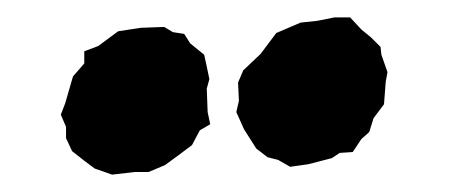

<svg xmlns="http://www.w3.org/2000/svg" viewBox="-20 -773 520 221"><path d="M314 -581 300 -589 288 -592 275 -602 261 -624 252 -644 255 -657 254 -678 260 -692 280 -711 292 -727 298 -735 326 -747 345 -749 365 -753H383L396 -739L407 -730L418 -719L419 -710L426 -690L424 -679L422 -653L410 -637L405 -621L396 -613L386 -598L371 -597L362 -591L335 -584ZM109 -572 89 -579 77 -588 63 -599 56 -614V-627L50 -641L55 -654L64 -685L77 -700V-714L93 -720L116 -737L142 -741L169 -742L179 -736L192 -734L199 -723L215 -710L217 -701L221 -682L218 -671L219 -644L222 -630L210 -623L201 -606L185 -594L170 -583L151 -575H135Z"/></svg>

Font: Winky Rough
Style: Bold Italic
Weight: 700
Italic angle: -8.97852°
Designer: Simon Atzbach
Foundry: typofactur
Version: Version 1.206; ttfautohint (v1.8.4.7-5d5b)